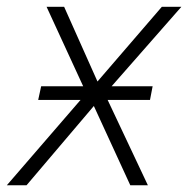

<svg xmlns="http://www.w3.org/2000/svg" viewBox="-55 -551 559 571"><path d="M-34.7 0 184.6 -253.9H58.6L67.4 -294.4H192.4L83.5 -530.8H135.7L234.9 -308.6L426.3 -530.8H484.4L276.9 -294.4H398.9L391.1 -253.9H265.1L384.8 0H332.5L224.1 -235.8L23.9 0Z"/></svg>

Font: Open Sans Light
Style: Italic
Weight: 300
Italic angle: -12°
Designer: Monotype Design Team
Foundry: Monotype Imaging Inc.
Version: Version 3.003; ttfautohint (v1.8.4)